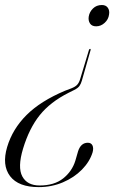

<svg xmlns="http://www.w3.org/2000/svg" viewBox="-33 -575 456 766"><path d="M293.5 -253Q290 -240.5 284 -232Q278 -223.5 263 -216L241 -205Q167.5 -168 125.5 -115.5Q83.5 -63 59 18Q36.5 92.5 56 128.8Q75.5 165 125 165Q183.5 165 219 136.8Q254.5 108.5 267.5 66.5L278.5 28.5Q289.5 -5.5 317.5 -5.5Q330.5 -5.5 335.8 5Q341 15.5 336.5 32.5Q325 70 293.8 101.8Q262.5 133.5 217.8 152.5Q173 171.5 121.5 171.5Q40.5 171.5 7.2 127.8Q-26 84 -4.5 11.5Q17 -60.5 73 -116.2Q129 -172 226.5 -213L251.5 -222.5Q268 -229 275.2 -237.2Q282.5 -245.5 286.5 -258.5L322 -376Q323.5 -380 326.5 -380Q329.5 -380 328.5 -375.5ZM373.5 -555Q389.5 -555 397.2 -544Q405 -533 402 -516.5Q399.5 -497.5 384.5 -483.8Q369.5 -470 350.5 -470Q333.5 -470 326 -481.5Q318.5 -493 321 -509Q324 -527.5 338 -541.2Q352 -555 373.5 -555Z"/></svg>

Font: Fraunces 144pt S000 Light
Style: Italic
Weight: 300
Italic angle: -16°
Version: Version 1.000; ttfautohint (v1.8.3)